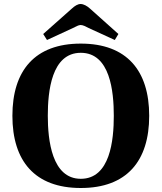

<svg xmlns="http://www.w3.org/2000/svg" viewBox="-20 -925 808 960"><path d="M196 -755 215 -725 345 -785C359 -792 373 -800 383 -800C395 -800 410 -792 423 -785L554 -725L572 -755L430 -882C416 -895 398 -905 383 -905C369 -905 354 -896 338 -881ZM42 -346C42 -120 154 15 384 15C614 15 726 -120 726 -346C726 -572 614 -707 384 -707C154 -707 42 -572 42 -346ZM219 -346C219 -467 237 -661 384 -661C531 -661 549 -467 549 -346C549 -225 531 -31 384 -31C239 -31 219 -225 219 -346Z"/></svg>

Font: Heuristica
Style: Bold
Weight: 700
Version: Version 1.0.1